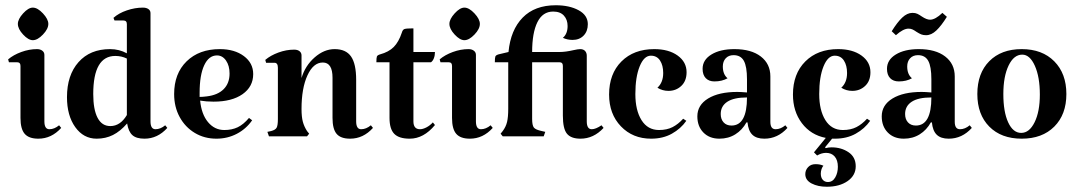

<svg xmlns="http://www.w3.org/2000/svg" viewBox="-20 -519 4103 731"><path d="M168 -27Q187 -27 205 -42L213 -32Q176 9 126 9Q90 9 74 -9.5Q58 -28 58 -70V-268Q58 -282 45 -282H14L11 -293Q31 -310 61 -321Q91 -332 121 -332Q133 -332 141 -326Q149 -320 149 -310V-57Q149 -27 168 -27ZM105 -490Q123 -490 143.5 -468Q164 -446 164 -428Q164 -409 143.5 -387.5Q123 -366 105 -366Q88 -366 68 -387.5Q48 -409 48 -428Q48 -446 68 -468Q88 -490 105 -490Z M617 -32Q580 9 530 9Q499 9 484 -4.5Q469 -18 464 -49Q438 -19 410 -5Q382 9 348 9Q298 9 266.5 -35Q235 -79 235 -149Q235 -233 279 -282.5Q323 -332 399 -332Q434 -332 463 -316V-427Q463 -441 450 -441H416L412 -451Q432 -469 463 -479.5Q494 -490 524 -490Q537 -490 545 -484.5Q553 -479 553 -469V-57Q553 -27 572 -27Q591 -27 609 -42ZM463 -81V-296Q443 -306 419 -306Q335 -306 335 -161Q335 -102 351.5 -70.5Q368 -39 400 -39Q438 -39 463 -81Z M928 -70 940 -61Q917 -28 881.5 -9.5Q846 9 804 9Q758 9 721.5 -13Q685 -35 664 -73.5Q643 -112 643 -161Q643 -239 690.5 -285.5Q738 -332 817 -332Q873 -332 908.5 -305.5Q944 -279 944 -237Q944 -189 903.5 -160.5Q863 -132 793 -132Q765 -132 742 -136Q747 -84 772 -54Q797 -24 834 -24Q863 -24 885 -34.5Q907 -45 928 -70ZM740 -166V-150Q751 -150 767 -152Q809 -157 831.5 -179.5Q854 -202 854 -239Q854 -269 840.5 -288.5Q827 -308 806 -308Q775 -308 757.5 -270.5Q740 -233 740 -166Z M1355 -27Q1374 -27 1392 -42L1400 -32Q1363 9 1313 9Q1277 9 1261.5 -9.5Q1246 -28 1246 -70V-223Q1246 -281 1209 -281Q1173 -281 1150.5 -232Q1128 -183 1128 -104Q1128 -74 1133 -55.5Q1138 -37 1149 -20L1157 -10L1149 0H1004L998 -17L1012 -20Q1028 -24 1033 -32.5Q1038 -41 1038 -66V-261Q1038 -280 1025 -280H993L990 -291Q1010 -308 1040 -319Q1070 -330 1100 -330Q1113 -330 1120.5 -324Q1128 -318 1128 -308V-222Q1142 -269 1178 -300.5Q1214 -332 1254 -332Q1297 -332 1316.5 -304Q1336 -276 1336 -215V-57Q1336 -27 1355 -27Z M1463 -70V-282H1413Q1413 -299 1415 -304Q1417 -309 1427 -312Q1460 -321 1479 -340Q1498 -359 1510 -395Q1513 -406 1520 -408.5Q1527 -411 1554 -411V-321H1636Q1636 -308 1632 -297.5Q1628 -287 1621 -282H1554V-57Q1554 -27 1579 -27Q1590 -27 1603.5 -34Q1617 -41 1628 -53L1636 -43Q1593 9 1540 9Q1499 9 1481 -9.5Q1463 -28 1463 -70Z M1811 -27Q1830 -27 1848 -42L1856 -32Q1819 9 1769 9Q1733 9 1717 -9.5Q1701 -28 1701 -70V-268Q1701 -282 1688 -282H1657L1654 -293Q1674 -310 1704 -321Q1734 -332 1764 -332Q1776 -332 1784 -326Q1792 -320 1792 -310V-57Q1792 -27 1811 -27ZM1748 -490Q1766 -490 1786.5 -468Q1807 -446 1807 -428Q1807 -409 1786.5 -387.5Q1766 -366 1748 -366Q1731 -366 1711 -387.5Q1691 -409 1691 -428Q1691 -446 1711 -468Q1731 -490 1748 -490Z M2278 -32Q2240 9 2190 9Q2154 9 2138.5 -10Q2123 -29 2123 -79V-268Q2123 -282 2110 -282H2006V-66Q2006 -42 2012.5 -33.5Q2019 -25 2043 -20L2056 -17L2050 0H1894L1886 -10L1894 -20Q1906 -36 1910.5 -54.5Q1915 -73 1915 -105V-282H1864Q1864 -299 1866 -304Q1868 -309 1878 -312L1916 -321Q1924 -405 1970 -452Q2016 -499 2096 -499Q2148 -499 2183 -480Q2218 -461 2218 -427Q2218 -400 2202 -383.5Q2186 -367 2160 -367Q2140 -367 2123 -375Q2141 -390 2141 -420Q2141 -444 2127 -459.5Q2113 -475 2086 -475Q2046 -475 2026 -434.5Q2006 -394 2006 -321H2110Q2133 -321 2163 -328Q2181 -332 2189 -332Q2201 -332 2207.5 -325Q2214 -318 2214 -307V-57Q2214 -27 2233 -27Q2248 -27 2270 -42Z M2525 -173Q2502 -173 2483 -185Q2505 -205 2505 -241Q2505 -270 2493 -288.5Q2481 -307 2458 -307Q2432 -307 2415.5 -266.5Q2399 -226 2399 -161Q2399 -99 2422.5 -61.5Q2446 -24 2489 -24Q2519 -24 2540.5 -35Q2562 -46 2581 -67L2593 -59Q2572 -29 2538 -10Q2504 9 2459 9Q2389 9 2344 -38Q2299 -85 2299 -159Q2299 -238 2346 -285Q2393 -332 2471 -332Q2526 -332 2560 -307.5Q2594 -283 2594 -244Q2594 -211 2574 -192Q2554 -173 2525 -173Z M2700 -209Q2679 -209 2667 -221.5Q2655 -234 2655 -257Q2655 -291 2688.5 -311.5Q2722 -332 2776 -332Q2840 -332 2876.5 -304Q2913 -276 2913 -228V-55Q2913 -27 2933 -27Q2952 -27 2970 -42L2978 -32Q2941 9 2890 9Q2860 9 2844.5 -6Q2829 -21 2826 -53H2822Q2806 -24 2779.5 -7.5Q2753 9 2719 9Q2681 9 2658 -14.5Q2635 -38 2635 -76Q2635 -119 2676 -144Q2717 -169 2787 -169Q2800 -169 2824 -167V-217Q2824 -266 2812 -287.5Q2800 -309 2773 -309Q2754 -309 2743 -297Q2732 -285 2732 -266Q2732 -236 2750 -221Q2729 -209 2700 -209ZM2824 -148Q2774 -148 2749 -131.5Q2724 -115 2724 -85Q2724 -65 2735 -53Q2746 -41 2765 -41Q2824 -41 2824 -148Z M3281 -67 3293 -59Q3272 -29 3238 -10Q3204 9 3159 9H3148L3121 42L3124 45Q3133 42 3146 42Q3183 42 3210.5 60.5Q3238 79 3238 114Q3238 149 3207 170.5Q3176 192 3128 192Q3094 192 3070 179.5Q3046 167 3046 144Q3046 129 3056.5 117.5Q3067 106 3085 106Q3103 106 3115 112Q3111 116 3108 124.5Q3105 133 3105 142Q3105 157 3112.5 165.5Q3120 174 3132 174Q3150 174 3160 156.5Q3170 139 3170 116Q3170 91 3158 77Q3146 63 3125 63Q3108 63 3091 73L3079 61L3124 6Q3067 -5 3033 -50Q2999 -95 2999 -159Q2999 -238 3046 -285Q3093 -332 3171 -332Q3226 -332 3260 -307.5Q3294 -283 3294 -244Q3294 -211 3274 -192Q3254 -173 3225 -173Q3202 -173 3183 -185Q3205 -205 3205 -241Q3205 -270 3193 -288.5Q3181 -307 3158 -307Q3132 -307 3115.5 -266.5Q3099 -226 3099 -161Q3099 -99 3122.5 -61.5Q3146 -24 3189 -24Q3219 -24 3240.5 -35Q3262 -46 3281 -67Z M3402 -209Q3381 -209 3369 -221.5Q3357 -234 3357 -257Q3357 -291 3390.5 -311.5Q3424 -332 3478 -332Q3542 -332 3578.5 -304Q3615 -276 3615 -228V-55Q3615 -27 3635 -27Q3654 -27 3672 -42L3680 -32Q3643 9 3592 9Q3562 9 3546.5 -6Q3531 -21 3528 -53H3524Q3508 -24 3481.5 -7.5Q3455 9 3421 9Q3383 9 3360 -14.5Q3337 -38 3337 -76Q3337 -119 3378 -144Q3419 -169 3489 -169Q3502 -169 3526 -167V-217Q3526 -266 3514 -287.5Q3502 -309 3475 -309Q3456 -309 3445 -297Q3434 -285 3434 -266Q3434 -236 3452 -221Q3431 -209 3402 -209ZM3526 -148Q3476 -148 3451 -131.5Q3426 -115 3426 -85Q3426 -65 3437 -53Q3448 -41 3467 -41Q3526 -41 3526 -148ZM3506 -385Q3495 -385 3487.5 -388Q3480 -391 3469 -398Q3462 -403 3455 -406.5Q3448 -410 3439 -410Q3419 -410 3391 -385L3375 -400Q3396 -434 3415 -452Q3434 -470 3454 -470Q3465 -470 3472.5 -466.5Q3480 -463 3490 -456Q3508 -444 3521 -444Q3541 -444 3568 -470L3585 -455Q3564 -421 3545 -403Q3526 -385 3506 -385Z M3870 -332Q3948 -332 3994 -285.5Q4040 -239 4040 -161Q4040 -83 3994 -37Q3948 9 3870 9Q3792 9 3746.5 -37Q3701 -83 3701 -161Q3701 -240 3746.5 -286Q3792 -332 3870 -332ZM3872 -311Q3840 -311 3820 -269.5Q3800 -228 3800 -161Q3800 -93 3818.5 -53Q3837 -13 3868 -13Q3899 -13 3919 -53.5Q3939 -94 3939 -159Q3939 -226 3920 -268.5Q3901 -311 3872 -311Z"/></svg>

Font: Katibeh
Style: Regular
Weight: 400
Designer: Arabic design by Kourosh Beigpour, Latin design by Eduardo Tunni, engineering by Lasse Fister
Version: Version 1.000